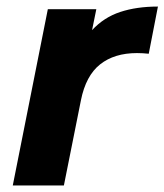

<svg xmlns="http://www.w3.org/2000/svg" viewBox="-20 -566 502 586"><path d="M19 0 126 -538H274L261 -474Q297 -513 347 -529.5Q397 -546 462 -546L434 -402Q424 -403 415.5 -403.5Q407 -404 398 -404Q329 -404 285.5 -369.5Q242 -335 227 -260L175 0Z"/></svg>

Font: Montserrat
Style: Bold Italic
Weight: 700
Italic angle: -11.3°
Designer: Julieta Ulanovsky
Foundry: Julieta Ulanovsky
Version: Version 9.000; ttfautohint (v1.8.4.7-5d5b)